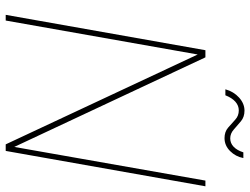

<svg xmlns="http://www.w3.org/2000/svg" viewBox="-122 -755 877 673"><g transform="rotate(90 316.5 -418.5)"><path d="M32 0 156 -700H181L495 -30L613 -700H633L509 0H486L171 -673L52 0ZM293 -770Q301 -799 322 -818Q343 -837 368 -837Q390 -837 405 -824.5Q420 -812 434 -799.5Q448 -787 465 -787Q482 -787 494.5 -799Q507 -811 514 -833H534Q529 -806 509.5 -786.5Q490 -767 464 -767Q442 -767 427.5 -779.5Q413 -792 399.5 -804.5Q386 -817 367 -817Q350 -817 336.5 -805Q323 -793 314 -770Z"/></g></svg>

Font: DM Sans 9pt Thin
Style: Italic
Weight: 250
Italic angle: -10°
Version: Version 4.004;gftools[0.9.30]